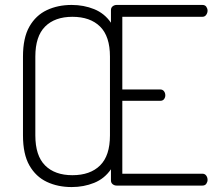

<svg xmlns="http://www.w3.org/2000/svg" viewBox="-20 -751 883 777"><path d="M270 6Q214 6 169.5 -15Q125 -36 99 -81.5Q73 -127 73 -203V-522Q73 -598 99 -643.5Q125 -689 169.5 -710Q214 -731 270 -731Q319 -731 361 -714Q403 -697 429 -659V-710Q429 -720 436 -725.5Q443 -731 452 -731H799Q810 -731 815 -723.5Q820 -716 820 -708Q820 -699 814.5 -691Q809 -683 799 -683H475V-389H628Q638 -389 643.5 -382Q649 -375 649 -365Q649 -357 644 -350Q639 -343 628 -343H475V-48H799Q809 -48 814.5 -40.5Q820 -33 820 -23Q820 -15 815 -7.5Q810 0 799 0H452Q443 0 436 -5.5Q429 -11 429 -21V-66Q403 -28 361 -11Q319 6 270 6ZM273 -42Q345 -42 385 -81.5Q425 -121 425 -203V-522Q425 -604 385 -643.5Q345 -683 273 -683Q202 -683 162.5 -643.5Q123 -604 123 -522V-203Q123 -121 162.5 -81.5Q202 -42 273 -42Z"/></svg>

Font: Dosis ExtraLight Light
Style: Regular
Weight: 300
Version: Version 3.001; ttfautohint (v1.8.2)